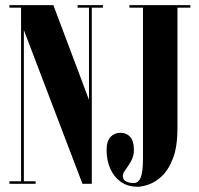

<svg xmlns="http://www.w3.org/2000/svg" viewBox="-20 -720 781 752"><path d="M17 0V-10H62.5V-690H17V-700H189L328.5 -329V-690H284V-700H383V-690H339.5V0H303L73.5 -602V-10H119.5V0ZM520 11.5Q479.5 11.5 452.2 -8.5Q425 -28.5 411.2 -61Q397.5 -93.5 397.5 -131.5Q397.5 -167.5 413 -183.8Q428.5 -200 452 -200Q475 -200 489.8 -184Q504.5 -168 504.5 -132.5Q504.5 -109 493.8 -89.8Q483 -70.5 472 -55.8Q461 -41 461 -30.5Q461 -15 474.8 -9Q488.5 -3 502.5 -3Q522.5 -3 531.2 -25Q540 -47 540 -101.5V-690H487V-700H725.5V-690H675V-218.5Q675 -144 657 -98.5Q639 -53 613 -29.2Q587 -5.5 561.2 3Q535.5 11.5 520 11.5Z"/></svg>

Font: Imbue 100pt ExtraBold
Style: Regular
Weight: 800
Designer: Tyler Finck
Foundry: Etcetera Type Company
Version: Version 1.102; ttfautohint (v1.8.3)